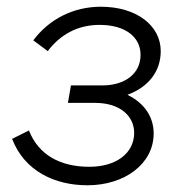

<svg xmlns="http://www.w3.org/2000/svg" viewBox="-20 -544 539 571"><path d="M240 7C351 7 437 -57 437 -147C437 -196 410 -237 359 -262C421 -285 458 -331 458 -392C458 -468 386 -524 280 -524C198 -524 126 -487 79 -424L122 -392C159 -441 211 -470 276 -470C354 -470 398 -433 398 -381C398 -323 349 -290 285 -290H191L182 -238H263C338 -238 379 -198 379 -149C379 -88 325 -48 246 -48C159 -48 95 -83 66 -156L16 -131C53 -35 143 7 240 7Z"/></svg>

Font: Fixel Display Light
Style: Italic
Weight: 300
Italic angle: -10°
Designer: AlfaBravo + MacPaw
Foundry: Kyrylo Tkachov, Marchela Mozhyna, Serhii Makarenko, Maria Weinstein, Zakhar Kryvoshyya
Version: Version 1.210;Glyphs 3.2 (3217)